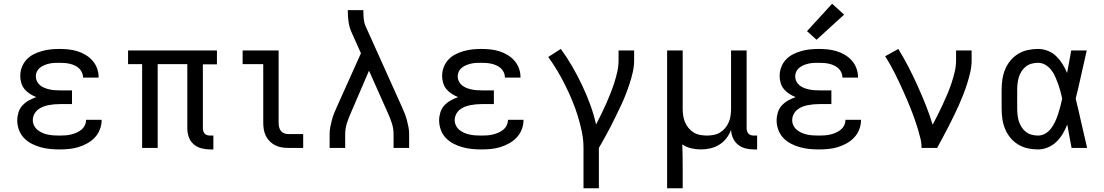

<svg xmlns="http://www.w3.org/2000/svg" viewBox="-20 -789 5890 1024"><path d="M297 8Q272 8 246.5 5.5Q221 3 196 -4Q171 -11 148 -23Q125 -35 107.5 -53.5Q90 -72 81 -96.5Q72 -121 72 -147Q72 -168 78.5 -189.5Q85 -211 100 -227Q115 -243 134 -253.5Q153 -264 173 -271Q156 -278 139.5 -288.5Q123 -299 111 -313.5Q99 -328 93.5 -346.5Q88 -365 88 -384Q88 -408 96.5 -430.5Q105 -453 121 -470.5Q137 -488 158.5 -499Q180 -510 203 -516.5Q226 -523 249.5 -525.5Q273 -528 297 -528Q321 -528 345 -525.5Q369 -523 392 -516Q415 -509 436 -496.5Q457 -484 473 -466Q489 -448 497.5 -425Q506 -402 506 -378Q506 -377 506 -376.5Q506 -376 506 -375H423Q423 -375 423 -375.5Q423 -376 423 -376Q423 -390 417 -403Q411 -416 401 -425Q391 -434 378 -440Q365 -446 351.5 -449Q338 -452 324.5 -453Q311 -454 297 -454Q284 -454 270.5 -453.5Q257 -453 243.5 -450Q230 -447 217.5 -442Q205 -437 194 -428.5Q183 -420 177 -408Q171 -396 171 -382Q171 -368 177 -355.5Q183 -343 194 -334Q205 -325 218 -320Q231 -315 244.5 -312Q258 -309 272 -308Q286 -307 300 -307H364V-234H300Q284 -234 268.5 -232.5Q253 -231 237.5 -228Q222 -225 207.5 -219Q193 -213 181 -203Q169 -193 162 -178.5Q155 -164 155 -148Q155 -148 155 -148Q155 -148 155 -148Q155 -133 162 -119Q169 -105 181 -95.5Q193 -86 207 -80Q221 -74 236 -71Q251 -68 266.5 -67Q282 -66 297 -66Q313 -66 328 -67Q343 -68 358 -71.5Q373 -75 387 -81Q401 -87 413 -96.5Q425 -106 432 -120Q439 -134 439 -150Q439 -150 439 -150Q439 -150 439 -150H522Q522 -149 522 -149Q522 -149 522 -148Q522 -123 512.5 -98.5Q503 -74 485.5 -55.5Q468 -37 445.5 -24.5Q423 -12 398.5 -4.5Q374 3 348.5 5.5Q323 8 297 8Z M1101 8Q1077 8 1054 2Q1031 -4 1013 -19.5Q995 -35 987 -58Q979 -81 979 -104V-447H821V0H738V-447H663V-520H1137V-446H1062V-104Q1062 -97 1064.5 -89Q1067 -81 1072.5 -75.5Q1078 -70 1085.5 -68Q1093 -66 1101 -66H1118V8Z M1518 0Q1500 0 1482 -3Q1464 -6 1448 -14Q1432 -22 1419 -35Q1406 -48 1398 -64Q1390 -80 1387 -98Q1384 -116 1384 -134V-447H1274V-520H1466V-134Q1466 -123 1468.5 -111.5Q1471 -100 1478 -91Q1485 -82 1495.5 -78Q1506 -74 1518 -74H1597V0Z M1738 0V-74Q1738 -93 1741.5 -111.5Q1745 -130 1750 -148.5Q1755 -167 1762 -185Q1769 -203 1777 -220L1905 -505L1854 -619Q1843 -644 1839 -672Q1835 -700 1835 -728V-735H1918V-728Q1918 -708 1920 -687.5Q1922 -667 1930 -649L2123 -220Q2131 -203 2138 -185Q2145 -167 2150 -148.5Q2155 -130 2158.5 -111.5Q2162 -93 2162 -74V0H2079V-74Q2079 -104 2069.5 -133Q2060 -162 2047 -190L1948 -412L1853 -191Q1847 -177 1841 -162.5Q1835 -148 1830.5 -133.5Q1826 -119 1823.5 -104Q1821 -89 1821 -74V0Z M2547 8Q2522 8 2496.5 5.5Q2471 3 2446 -4Q2421 -11 2398 -23Q2375 -35 2357.5 -53.5Q2340 -72 2331 -96.5Q2322 -121 2322 -147Q2322 -168 2328.5 -189.5Q2335 -211 2350 -227Q2365 -243 2384 -253.5Q2403 -264 2423 -271Q2406 -278 2389.5 -288.5Q2373 -299 2361 -313.5Q2349 -328 2343.5 -346.5Q2338 -365 2338 -384Q2338 -408 2346.5 -430.5Q2355 -453 2371 -470.5Q2387 -488 2408.5 -499Q2430 -510 2453 -516.5Q2476 -523 2499.5 -525.5Q2523 -528 2547 -528Q2571 -528 2595 -525.5Q2619 -523 2642 -516Q2665 -509 2686 -496.5Q2707 -484 2723 -466Q2739 -448 2747.5 -425Q2756 -402 2756 -378Q2756 -377 2756 -376.5Q2756 -376 2756 -375H2673Q2673 -375 2673 -375.5Q2673 -376 2673 -376Q2673 -390 2667 -403Q2661 -416 2651 -425Q2641 -434 2628 -440Q2615 -446 2601.5 -449Q2588 -452 2574.5 -453Q2561 -454 2547 -454Q2534 -454 2520.5 -453.5Q2507 -453 2493.5 -450Q2480 -447 2467.5 -442Q2455 -437 2444 -428.5Q2433 -420 2427 -408Q2421 -396 2421 -382Q2421 -368 2427 -355.5Q2433 -343 2444 -334Q2455 -325 2468 -320Q2481 -315 2494.5 -312Q2508 -309 2522 -308Q2536 -307 2550 -307H2614V-234H2550Q2534 -234 2518.5 -232.5Q2503 -231 2487.5 -228Q2472 -225 2457.5 -219Q2443 -213 2431 -203Q2419 -193 2412 -178.5Q2405 -164 2405 -148Q2405 -148 2405 -148Q2405 -148 2405 -148Q2405 -133 2412 -119Q2419 -105 2431 -95.5Q2443 -86 2457 -80Q2471 -74 2486 -71Q2501 -68 2516.5 -67Q2532 -66 2547 -66Q2563 -66 2578 -67Q2593 -68 2608 -71.5Q2623 -75 2637 -81Q2651 -87 2663 -96.5Q2675 -106 2682 -120Q2689 -134 2689 -150Q2689 -150 2689 -150Q2689 -150 2689 -150H2772Q2772 -149 2772 -149Q2772 -149 2772 -148Q2772 -123 2762.5 -98.5Q2753 -74 2735.5 -55.5Q2718 -37 2695.5 -24.5Q2673 -12 2648.5 -4.5Q2624 3 2598.5 5.5Q2573 8 2547 8Z M3092 215V0Q3092 -44 3083 -87Q3074 -130 3061 -172Q3048 -214 3031 -254.5Q3014 -295 2994.5 -334.5Q2975 -374 2952.5 -411.5Q2930 -449 2904 -485L2971 -528Q3004 -483 3032 -434.5Q3060 -386 3084 -335.5Q3108 -285 3127.5 -232Q3147 -179 3159 -125Q3173 -152 3186.5 -179.5Q3200 -207 3212.5 -235Q3225 -263 3236 -291Q3247 -319 3256.5 -348.5Q3266 -378 3272.5 -407.5Q3279 -437 3279 -468V-520H3362V-468Q3362 -436 3355 -405Q3348 -374 3338 -343.5Q3328 -313 3316.5 -283.5Q3305 -254 3291.5 -225.5Q3278 -197 3264 -168.5Q3250 -140 3235.5 -111.5Q3221 -83 3205.5 -55.5Q3190 -28 3174 0V215Z M3538 215V-520H3621V-210Q3621 -192 3623.5 -173.5Q3626 -155 3633 -138Q3640 -121 3652 -106.5Q3664 -92 3679.5 -82.5Q3695 -73 3713.5 -69.5Q3732 -66 3750 -66Q3768 -66 3786.5 -69.5Q3805 -73 3820.5 -82.5Q3836 -92 3848 -106.5Q3860 -121 3867 -138Q3874 -155 3876.5 -173.5Q3879 -192 3879 -210V-520H3962V-104Q3962 -97 3964.5 -89Q3967 -81 3972.5 -75.5Q3978 -70 3985.5 -68Q3993 -66 4001 -66H4018V8H4001Q3978 8 3956 2.5Q3934 -3 3916.5 -17Q3899 -31 3889.5 -52Q3880 -73 3879 -96Q3870 -72 3854 -51.5Q3838 -31 3816.5 -17.5Q3795 -4 3769.5 2Q3744 8 3718 8Q3692 8 3666.5 2Q3641 -4 3619 -19Q3620 13 3620.5 44.5Q3621 76 3621 107V215Z M4347 8Q4322 8 4296.5 5.5Q4271 3 4246 -4Q4221 -11 4198 -23Q4175 -35 4157.5 -53.5Q4140 -72 4131 -96.5Q4122 -121 4122 -147Q4122 -168 4128.5 -189.5Q4135 -211 4150 -227Q4165 -243 4184 -253.5Q4203 -264 4223 -271Q4206 -278 4189.5 -288.5Q4173 -299 4161 -313.5Q4149 -328 4143.5 -346.5Q4138 -365 4138 -384Q4138 -408 4146.5 -430.5Q4155 -453 4171 -470.5Q4187 -488 4208.5 -499Q4230 -510 4253 -516.5Q4276 -523 4299.5 -525.5Q4323 -528 4347 -528Q4371 -528 4395 -525.5Q4419 -523 4442 -516Q4465 -509 4486 -496.5Q4507 -484 4523 -466Q4539 -448 4547.5 -425Q4556 -402 4556 -378Q4556 -377 4556 -376.5Q4556 -376 4556 -375H4473Q4473 -375 4473 -375.5Q4473 -376 4473 -376Q4473 -390 4467 -403Q4461 -416 4451 -425Q4441 -434 4428 -440Q4415 -446 4401.5 -449Q4388 -452 4374.5 -453Q4361 -454 4347 -454Q4334 -454 4320.5 -453.5Q4307 -453 4293.5 -450Q4280 -447 4267.5 -442Q4255 -437 4244 -428.5Q4233 -420 4227 -408Q4221 -396 4221 -382Q4221 -368 4227 -355.5Q4233 -343 4244 -334Q4255 -325 4268 -320Q4281 -315 4294.5 -312Q4308 -309 4322 -308Q4336 -307 4350 -307H4414V-234H4350Q4334 -234 4318.5 -232.5Q4303 -231 4287.5 -228Q4272 -225 4257.5 -219Q4243 -213 4231 -203Q4219 -193 4212 -178.5Q4205 -164 4205 -148Q4205 -148 4205 -148Q4205 -148 4205 -148Q4205 -133 4212 -119Q4219 -105 4231 -95.5Q4243 -86 4257 -80Q4271 -74 4286 -71Q4301 -68 4316.5 -67Q4332 -66 4347 -66Q4363 -66 4378 -67Q4393 -68 4408 -71.5Q4423 -75 4437 -81Q4451 -87 4463 -96.5Q4475 -106 4482 -120Q4489 -134 4489 -150Q4489 -150 4489 -150Q4489 -150 4489 -150H4572Q4572 -149 4572 -149Q4572 -149 4572 -148Q4572 -123 4562.5 -98.5Q4553 -74 4535.5 -55.5Q4518 -37 4495.5 -24.5Q4473 -12 4448.5 -4.5Q4424 3 4398.5 5.5Q4373 8 4347 8ZM4335 -577 4284 -623 4418 -769 4482 -711Z M4895 0Q4895 -27 4888.5 -52.5Q4882 -78 4874.5 -103.5Q4867 -129 4858 -154Q4849 -179 4839.5 -203.5Q4830 -228 4819.5 -252.5Q4809 -277 4798 -301.5Q4787 -326 4776 -349.5Q4765 -373 4753 -397Q4741 -421 4728 -444Q4715 -467 4701 -489L4771 -528Q4800 -481 4825.5 -431.5Q4851 -382 4874 -331Q4897 -280 4917.5 -228.5Q4938 -177 4954 -124Q4969 -151 4982.5 -178.5Q4996 -206 5009 -234Q5022 -262 5034 -290.5Q5046 -319 5055.5 -348Q5065 -377 5072 -407Q5079 -437 5079 -468V-520H5162V-468Q5162 -436 5155 -405Q5148 -374 5138.5 -344Q5129 -314 5117.5 -284.5Q5106 -255 5093 -226Q5080 -197 5066 -168.5Q5052 -140 5037.5 -111.5Q5023 -83 5008 -55.5Q4993 -28 4978 0Z M5516 8Q5488 8 5461 2Q5434 -4 5410 -18.5Q5386 -33 5368.5 -54.5Q5351 -76 5340.5 -101.5Q5330 -127 5326 -154.5Q5322 -182 5322 -210V-310Q5322 -338 5326 -365.5Q5330 -393 5340.5 -418.5Q5351 -444 5368.5 -465.5Q5386 -487 5410 -501.5Q5434 -516 5461 -522Q5488 -528 5516 -528Q5543 -528 5568.5 -518Q5594 -508 5613 -489.5Q5632 -471 5646.5 -448Q5661 -425 5671 -400Q5677 -430 5682.5 -460Q5688 -490 5693 -520H5776Q5761 -456 5747 -391.5Q5733 -327 5717 -263Q5733 -198 5747.5 -132Q5762 -66 5778 0H5695Q5689 -31 5683.5 -62Q5678 -93 5672 -125Q5662 -99 5648 -75.5Q5634 -52 5614.5 -33Q5595 -14 5569 -3Q5543 8 5516 8ZM5516 -66Q5537 -66 5555.5 -77Q5574 -88 5586.5 -105Q5599 -122 5608 -141.5Q5617 -161 5623.5 -181.5Q5630 -202 5635.5 -222.5Q5641 -243 5645 -263Q5641 -283 5635.5 -303Q5630 -323 5623 -342.5Q5616 -362 5607.5 -381Q5599 -400 5586 -416.5Q5573 -433 5555 -443.5Q5537 -454 5516 -454Q5499 -454 5482 -449.5Q5465 -445 5451.5 -434.5Q5438 -424 5428.5 -409Q5419 -394 5414 -378Q5409 -362 5407 -344.5Q5405 -327 5405 -310V-210Q5405 -193 5407 -175.5Q5409 -158 5414 -142Q5419 -126 5428.5 -111Q5438 -96 5451.5 -85.5Q5465 -75 5482 -70.5Q5499 -66 5516 -66Z"/></svg>

Font: Zed Sans Extended
Style: Regular
Weight: 400
Width: 7
Designer: Belleve Invis
Foundry: Belleve Invis
Version: Version 1.0.0; ttfautohint (v1.8.4)